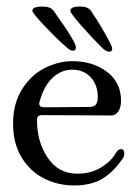

<svg xmlns="http://www.w3.org/2000/svg" viewBox="-20 -567 420 587"><path d="M201 -380Q264 -380 307 -347.5Q350 -315 350 -259Q350 -238 341.5 -226Q333 -214 321 -214L108 -215Q93 -215 93 -201Q93 -133 126 -84.5Q159 -36 216 -36Q258 -36 289 -55Q320 -74 334 -99Q341 -111 350 -111Q360 -111 360 -98Q360 -88 354 -81Q326 -40 292 -20Q258 0 206 0Q158 0 115.5 -21Q73 -42 46.5 -85Q20 -128 20 -189Q20 -250 47 -293.5Q74 -337 116 -358.5Q158 -380 201 -380ZM100 -251Q100 -239 114 -239L251 -240Q269 -240 274 -248.5Q279 -257 279 -270Q279 -307 257.5 -330.5Q236 -354 201 -354Q167 -354 140.5 -329Q114 -304 101 -256Q100 -254 100 -251ZM185 -421Q155 -447 117 -487Q79 -527 79 -534Q79 -547 110 -547Q135 -547 144 -534Q161 -510 180 -482Q199 -454 209 -433Q212 -427 212 -422Q212 -412 203 -412Q195 -412 185 -421ZM291 -422Q260 -453 227.5 -490Q195 -527 195 -534Q195 -547 225 -547Q249 -547 258 -534Q294 -481 318 -433Q323 -423 323 -418Q323 -409 314 -409Q304 -409 291 -422Z"/></svg>

Font: Hina Mincho
Style: Regular
Weight: 400
Designer: satsuyako
Foundry: satsuyako
Version: Version 1.100